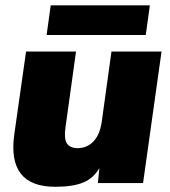

<svg xmlns="http://www.w3.org/2000/svg" viewBox="-20 -696 646 730"><path d="M189.9 14.2Q6.8 14.2 34.2 -184.1L79.1 -500H269L229 -211.9Q222.7 -168.5 234.4 -150.6Q246.1 -132.8 275.9 -132.8Q311 -132.8 335.7 -158.7Q360.4 -184.6 367.2 -235.8L403.8 -500H594.2L523.9 0H352.1L357.9 -57.1Q335.9 -18.6 296.6 -2.2Q257.3 14.2 189.9 14.2ZM157.2 -563 172.9 -675.8H549.8L534.2 -563Z"/></svg>

Font: Human Sans Black
Style: Italic
Weight: 800
Italic angle: -8°
Designer: Tim Radville
Foundry: Continuum
Version: Version 1.000;FEAKit 1.0